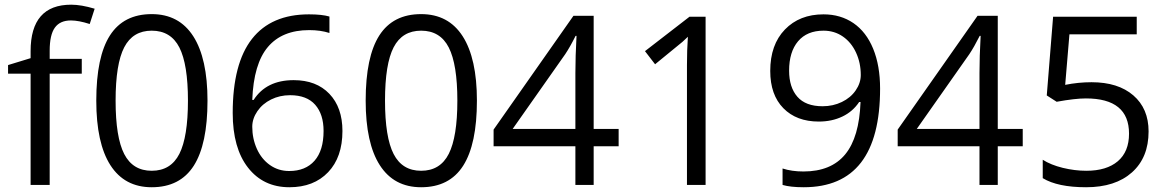

<svg xmlns="http://www.w3.org/2000/svg" viewBox="-20 -785 4953 815"><path d="M327.1 -472.2H190.9V0H109.9V-472.2H14.2V-508.8L109.9 -538.1V-567.9Q109.9 -765.1 282.2 -765.1Q324.7 -765.1 381.8 -748L360.8 -683.1Q314 -698.2 280.8 -698.2Q234.9 -698.2 212.9 -667.7Q190.9 -637.2 190.9 -569.8V-535.2H327.1Z M860.8 -357.9Q860.8 -172.9 802.5 -81.5Q744.1 9.8 624 9.8Q508.8 9.8 448.7 -83.7Q388.7 -177.2 388.7 -357.9Q388.7 -544.4 446.8 -634.8Q504.9 -725.1 624 -725.1Q740.2 -725.1 800.5 -630.9Q860.8 -536.6 860.8 -357.9ZM470.7 -357.9Q470.7 -202.1 507.3 -131.1Q543.9 -60.1 624 -60.1Q705.1 -60.1 741.5 -132.1Q777.8 -204.1 777.8 -357.9Q777.8 -511.7 741.5 -583.3Q705.1 -654.8 624 -654.8Q543.9 -654.8 507.3 -584.2Q470.7 -513.7 470.7 -357.9Z M967.8 -305.2Q967.8 -515.6 1049.6 -619.9Q1131.3 -724.1 1291.5 -724.1Q1346.7 -724.1 1378.4 -714.8V-645Q1340.8 -657.2 1292.5 -657.2Q1177.7 -657.2 1117.2 -585.7Q1056.6 -514.2 1050.8 -360.8H1056.6Q1110.4 -444.8 1226.6 -444.8Q1322.8 -444.8 1378.2 -386.7Q1433.6 -328.6 1433.6 -229Q1433.6 -117.7 1372.8 -54Q1312 9.8 1208.5 9.8Q1097.7 9.8 1032.7 -73.5Q967.8 -156.7 967.8 -305.2ZM1207.5 -59.1Q1276.9 -59.1 1315.2 -102.8Q1353.5 -146.5 1353.5 -229Q1353.5 -299.8 1317.9 -340.3Q1282.2 -380.9 1211.4 -380.9Q1167.5 -380.9 1130.9 -362.8Q1094.2 -344.7 1072.5 -313Q1050.8 -281.2 1050.8 -247.1Q1050.8 -196.8 1070.3 -153.3Q1089.8 -109.9 1125.7 -84.5Q1161.6 -59.1 1207.5 -59.1Z M2004.4 -357.9Q2004.4 -172.9 1946 -81.5Q1887.7 9.8 1767.6 9.8Q1652.3 9.8 1592.3 -83.7Q1532.2 -177.2 1532.2 -357.9Q1532.2 -544.4 1590.3 -634.8Q1648.4 -725.1 1767.6 -725.1Q1883.8 -725.1 1944.1 -630.9Q2004.4 -536.6 2004.4 -357.9ZM1614.3 -357.9Q1614.3 -202.1 1650.9 -131.1Q1687.5 -60.1 1767.6 -60.1Q1848.6 -60.1 1885 -132.1Q1921.4 -204.1 1921.4 -357.9Q1921.4 -511.7 1885 -583.3Q1848.6 -654.8 1767.6 -654.8Q1687.5 -654.8 1650.9 -584.2Q1614.3 -513.7 1614.3 -357.9Z M2606 -164.1H2500V0H2422.4V-164.1H2075.2V-234.9L2414.1 -717.8H2500V-237.8H2606ZM2422.4 -237.8V-475.1Q2422.4 -544.9 2427.2 -632.8H2423.3Q2399.9 -585.9 2379.4 -555.2L2156.2 -237.8Z M2975.1 0H2896V-508.8Q2896 -572.3 2899.9 -628.9Q2889.6 -618.7 2877 -607.4Q2864.3 -596.2 2760.7 -512.2L2717.8 -567.9L2906.7 -713.9H2975.1Z M3715.8 -409.2Q3715.8 9.8 3391.6 9.8Q3335 9.8 3301.8 0V-69.8Q3340.8 -57.1 3390.6 -57.1Q3507.8 -57.1 3567.6 -129.6Q3627.4 -202.1 3632.8 -352.1H3627Q3600.1 -311.5 3555.7 -290.3Q3511.2 -269 3455.6 -269Q3360.8 -269 3305.2 -325.7Q3249.5 -382.3 3249.5 -483.9Q3249.5 -595.2 3311.8 -659.7Q3374 -724.1 3475.6 -724.1Q3548.3 -724.1 3602.8 -686.8Q3657.2 -649.4 3686.5 -577.9Q3715.8 -506.3 3715.8 -409.2ZM3475.6 -654.8Q3405.8 -654.8 3367.7 -609.9Q3329.6 -564.9 3329.6 -484.9Q3329.6 -414.6 3364.7 -374.3Q3399.9 -334 3471.7 -334Q3516.1 -334 3553.5 -352.1Q3590.8 -370.1 3612.3 -401.4Q3633.8 -432.6 3633.8 -466.8Q3633.8 -518.1 3613.8 -561.5Q3593.8 -605 3557.9 -629.9Q3522 -654.8 3475.6 -654.8Z M4321.3 -164.1H4215.3V0H4137.7V-164.1H3790.5V-234.9L4129.4 -717.8H4215.3V-237.8H4321.3ZM4137.7 -237.8V-475.1Q4137.7 -544.9 4142.6 -632.8H4138.7Q4115.2 -585.9 4094.7 -555.2L3871.6 -237.8Z M4613.3 -436Q4726.1 -436 4790.8 -380.1Q4855.5 -324.2 4855.5 -227.1Q4855.5 -116.2 4784.9 -53.2Q4714.4 9.8 4590.3 9.8Q4469.7 9.8 4406.2 -28.8V-106.9Q4440.4 -85 4491.2 -72.5Q4542 -60.1 4591.3 -60.1Q4677.2 -60.1 4724.9 -100.6Q4772.5 -141.1 4772.5 -217.8Q4772.5 -367.2 4589.4 -367.2Q4543 -367.2 4465.3 -353L4423.3 -379.9L4450.2 -713.9H4805.2V-639.2H4519.5L4501.5 -424.8Q4557.6 -436 4613.3 -436Z"/></svg>

Font: f06041945
Style: Regular
Weight: 400
Foundry: Ascender Corporation
Version: Version 1.10